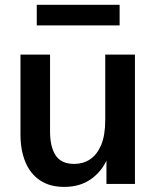

<svg xmlns="http://www.w3.org/2000/svg" viewBox="-20 -750 643 783"><path d="M241.7 12.2Q183.1 12.2 143.3 -14.4Q103.5 -41 83.5 -89.4Q63.5 -137.7 63.5 -201.7V-527.3H184.1V-214.8Q184.1 -150.9 207 -116.2Q230 -81.5 283.2 -81.5Q318.4 -81.5 346.7 -99.9Q375 -118.2 392.1 -157.7Q409.2 -197.3 409.2 -261.2V-527.3H530.3V0H414.1V-124L417.5 -102.1Q395 -50.3 350.3 -19Q305.7 12.2 241.7 12.2ZM129.9 -646.5V-730.5H467.8V-646.5Z"/></svg>

Font: Schibsted Grotesk SemiBold
Style: Regular
Weight: 600
Designer: Bakken & Baeck AS, Henrik Kongsvoll
Foundry: Schibsted ASA
Version: Version 1.100;gftools[0.9.25]